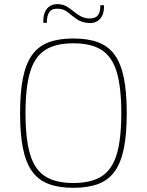

<svg xmlns="http://www.w3.org/2000/svg" viewBox="-20 -886 702 918"><path d="M331 -702Q402 -702 451 -683Q500 -664 529.5 -622Q559 -580 572.5 -512Q586 -444 586 -345Q586 -246 572.5 -178Q559 -110 529.5 -68Q500 -26 451 -7Q402 12 331 12Q260 12 211 -7Q162 -26 132.5 -68Q103 -110 89.5 -178Q76 -246 76 -345Q76 -444 89.5 -512Q103 -580 132.5 -622Q162 -664 211 -683Q260 -702 331 -702ZM331 -679Q246 -679 196 -647Q146 -615 124 -542Q102 -469 102 -345Q102 -221 124 -148Q146 -75 196 -43Q246 -11 331 -11Q416 -11 466 -43Q516 -75 538 -148Q560 -221 560 -345Q560 -469 538 -542Q516 -615 466 -647Q416 -679 331 -679ZM262 -866Q284 -864 300.5 -854Q317 -844 332 -831.5Q347 -819 363.5 -809.5Q380 -800 402 -798Q433 -796 446.5 -811Q460 -826 460 -861H477Q479 -818 458 -795.5Q437 -773 402 -776Q369 -779 347 -794.5Q325 -810 306 -826Q287 -842 262 -844Q231 -847 217.5 -830.5Q204 -814 204 -777H187Q186 -808 195 -828.5Q204 -849 221.5 -858.5Q239 -868 262 -866Z"/></svg>

Font: Exo 2 Thin
Style: Regular
Weight: 250
Designer: Natanael Gama
Foundry: Natanael Gama
Version: Version 2.010